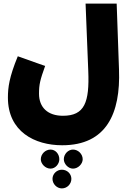

<svg xmlns="http://www.w3.org/2000/svg" viewBox="-20 -780 738 1068"><path d="M24 -237C24 -48 173 28 326 28C572 28 651 -149 642 -392L629 -760H456L471 -385C478 -211 451 -136 330 -136C246 -136 197 -182 197 -259C197 -310 203 -335 231 -413L79 -467C31 -350 24 -293 24 -237ZM386 52C359 52 335 77 335 106C335 131 359 158 386 158C415 158 440 131 440 106C440 77 415 52 386 52ZM261 52C232 52 207 77 207 106C207 131 232 158 261 158C289 158 310 131 310 106C310 77 289 52 261 52ZM324 164C296 164 272 187 272 215C272 243 296 268 324 268C354 268 377 243 377 215C377 187 354 164 324 164Z"/></svg>

Font: Noto Sans Arabic UI Cn Bk
Style: Regular
Weight: 900
Width: 3
Designer: Monotype Design Team, Nadine Chahine and Nizar Qandah
Foundry: Monotype Imaging Inc.
Version: Version 2.010